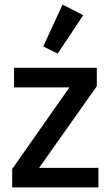

<svg xmlns="http://www.w3.org/2000/svg" viewBox="-20 -815 480 835"><path d="M33 0V-80L282 -435H41V-520H401V-440L150 -85H408V0ZM231 -582 168 -613 252 -795 342 -749Z"/></svg>

Font: IBM Plex Sans Cond Medm
Style: Regular
Weight: 500
Width: 3
Designer: Mike Abbink, Paul van der Laan, Pieter van Rosmalen
Foundry: Bold Monday
Version: Version 1.3